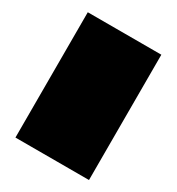

<svg xmlns="http://www.w3.org/2000/svg" viewBox="-133 -609 639 694"><g transform="rotate(30 186.5 -261.5)"><path d="M33 0V-523H340V0Z"/></g></svg>

Font: Tomorrow Black
Style: Regular
Weight: 900
Designer: Tony de Marco, Monica Rizzolli
Foundry: Just in Type
Version: Version 2.002